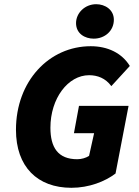

<svg xmlns="http://www.w3.org/2000/svg" viewBox="-20 -882 660 914"><path d="M320 12C404 12 480 -18 530 -56L592 -378H356L332 -248H428L404 -140C389 -130 367 -124 348 -124C256 -124 220 -180 220 -274C220 -414 304 -524 404 -524C444 -524 482 -510 510 -472L598 -568C560 -630 492 -662 412 -662C214 -662 56 -496 56 -264C56 -88 158 12 320 12ZM426 -698C480 -698 522 -736 522 -788C522 -836 480 -862 438 -862C384 -862 342 -820 342 -772C342 -722 384 -698 426 -698Z"/></svg>

Font: Source Sans Pro Black
Style: Italic
Weight: 900
Italic angle: -11°
Designer: Paul D. Hunt
Foundry: Adobe Systems Incorporated
Version: Version 3.006;hotconv 1.0.111;makeotfexe 2.5.65597